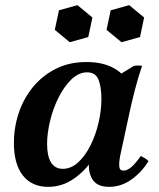

<svg xmlns="http://www.w3.org/2000/svg" viewBox="-20 -711 616 746"><path d="M404 15Q354 15 336.5 -18.5Q319 -52 329 -98L342 -159L386 -254L391 -388L500 -455Q516 -458 532 -455Q518 -415 504.5 -363Q491 -311 482 -268L447 -106Q442 -79 443.5 -63.5Q445 -48 460 -48Q474 -48 490 -61.5Q506 -75 527 -105Q535 -101 542.5 -96.5Q550 -92 557 -85Q530 -41 490 -13Q450 15 404 15ZM167 15Q104 15 69 -29Q34 -73 34 -156Q34 -215 52.5 -271Q71 -327 107 -371.5Q143 -416 195.5 -443Q248 -470 316 -470Q381 -470 424.5 -445Q468 -420 484 -377L412 -325Q412 -265 394 -204.5Q376 -144 342.5 -94.5Q309 -45 264.5 -15Q220 15 167 15ZM224 -55Q256 -55 283.5 -80Q311 -105 331.5 -146Q352 -187 363 -234.5Q374 -282 374 -327Q374 -374 362.5 -402Q351 -430 318 -430Q286 -430 257.5 -402.5Q229 -375 207.5 -332Q186 -289 174.5 -241Q163 -193 163 -152Q163 -104 178.5 -79.5Q194 -55 224 -55ZM281 -691 339 -643 323 -567 251 -547 193 -595 209 -671ZM482 -691 540 -643 524 -567 452 -547 394 -595 410 -671Z"/></svg>

Font: Poltawski Nowy SemiBold
Style: Italic
Weight: 600
Italic angle: -12°
Version: Version 1.001;gftools[0.9.25]